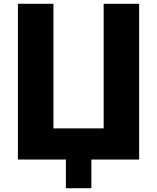

<svg xmlns="http://www.w3.org/2000/svg" viewBox="-20 -845 832 1017"><path d="M717 0H464V152H329V0H75V-825H263V-165H529V-825H717Z"/></svg>

Font: Sztylet
Style: Bd
Weight: 700
Foundry: Cannot Into Space Fonts, PlusOne Fonts
Version: Version 0.12